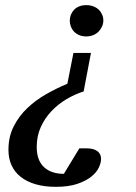

<svg xmlns="http://www.w3.org/2000/svg" viewBox="-20 -514 526 743"><path d="M371.1 101.1Q371.1 115.7 362.5 134.3Q354 152.8 333.5 169.4Q313 186 279.3 197.5Q245.6 209 195.8 209Q151.9 209 117.7 199Q83.5 189 60.1 170.4Q36.6 151.9 24.7 125.5Q12.7 99.1 12.7 65.9Q12.7 15.1 33 -24.9Q53.2 -64.9 85.9 -95.9Q118.7 -127 159.2 -149.9Q199.7 -172.9 240.7 -189.9L264.2 -309.1H332L303.7 -160.2Q269.5 -149.4 237.1 -130.1Q204.6 -110.8 179 -83.7Q153.3 -56.6 137.7 -22Q122.1 12.7 122.1 54.7Q122.1 106.4 150.1 132.6Q178.2 158.7 227.1 158.7L287.1 60.1H315.9Q341.8 60.1 356.4 70.6Q371.1 81.1 371.1 101.1ZM379.9 -435.1Q379.9 -423.3 375.2 -412.4Q370.6 -401.4 362.3 -392.6Q354 -383.8 341.6 -378.4Q329.1 -373 314 -373Q298.3 -373 286.4 -378.2Q274.4 -383.3 266.4 -391.8Q258.3 -400.4 254.2 -411.4Q250 -422.4 250 -434.1Q250 -445.8 254.2 -456.5Q258.3 -467.3 266.4 -475.8Q274.4 -484.4 286.4 -489.3Q298.3 -494.1 314 -494.1Q329.1 -494.1 341.6 -489.3Q354 -484.4 362.3 -476.3Q370.6 -468.3 375.2 -457.5Q379.9 -446.8 379.9 -435.1Z"/></svg>

Font: Charis SIL Eur
Style: Italic
Weight: 400
Italic angle: -11°
Foundry: SIL International
Version: Version 5.000